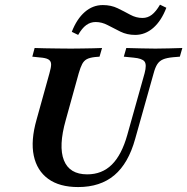

<svg xmlns="http://www.w3.org/2000/svg" viewBox="-20 -772 784 804"><path d="M307.3 11.3Q229 11.3 181.9 -23Q134.7 -57.3 121.4 -120.2Q108.1 -183.1 133.1 -271L187.1 -465.3Q194.4 -490.3 194 -503.6Q193.5 -516.9 182.3 -523.4Q171 -529.8 146 -531.5L115.3 -534.7L125 -571Q142.7 -570.2 168.1 -569.8Q193.5 -569.4 221.8 -569Q250 -568.5 275.8 -568.5H277.4H278.2Q300.8 -568.5 324.6 -569Q348.4 -569.4 369.8 -569.8Q391.1 -570.2 407.3 -571L396.8 -534.7L377.4 -533.1Q355.6 -530.6 343.5 -524.2Q331.5 -517.7 324.2 -504Q316.9 -490.3 309.7 -465.3L255.6 -270.2Q224.2 -159.7 247.6 -100.8Q271 -41.9 345.2 -41.9Q407.3 -41.9 448.4 -82.7Q489.5 -123.4 512.9 -206.5L585.5 -465.3Q595.2 -501.6 585.1 -514.5Q575 -527.4 539.5 -530.6L498.4 -534.7L508.9 -571Q539.5 -570.2 571.8 -569.4Q604 -568.5 630.6 -568.5Q658.9 -568.5 687.5 -569.4Q716.1 -570.2 743.5 -571L733.1 -534.7L704 -532.3Q678.2 -529.8 662.9 -523.4Q647.6 -516.9 638.7 -503.2Q629.8 -489.5 623.4 -465.3L546 -190.3Q517.7 -87.9 458.9 -38.3Q400 11.3 307.3 11.3ZM546 -625.8Q512.1 -625.8 484.3 -639.5Q456.5 -653.2 431.5 -666.5Q406.5 -679.8 380.6 -679.8Q358.9 -679.8 341.1 -666.9Q323.4 -654 307.3 -625.8L280.6 -638.7Q301.6 -692.7 335.1 -721.8Q368.5 -750.8 410.5 -750.8Q445.2 -750.8 472.6 -737.5Q500 -724.2 525 -710.5Q550 -696.8 576.6 -696.8Q598.4 -696.8 615.7 -710.1Q633.1 -723.4 650 -752.4L676.6 -739.5Q655.6 -684.7 621.8 -655.2Q587.9 -625.8 546 -625.8Z"/></svg>

Font: Playfair 9pt
Style: Bold Italic
Weight: 700
Italic angle: -15.6°
Designer: Claus Eggers Sørensen
Foundry: Claus Eggers Sørensen
Version: Version 2.203